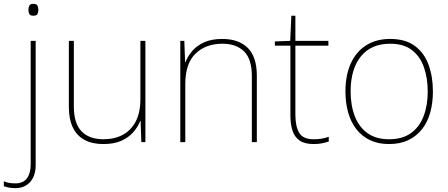

<svg xmlns="http://www.w3.org/2000/svg" viewBox="-70 -741 2337 1001"><path d="M11 240Q-8 240 -23 237Q-38 234 -50 230V204Q-35 211 -19.5 213Q-4 215 11 215Q51 215 70.5 188.5Q90 162 90 116V-528H116V120Q116 160 101.5 187Q87 214 63.5 227Q40 240 11 240ZM78 -690Q78 -702 83 -711.5Q88 -721 103 -721Q121 -721 125.5 -711.5Q130 -702 130 -690Q130 -677 125.5 -668Q121 -659 103 -659Q88 -659 83 -668Q78 -677 78 -690Z M688 -528V0H667L663 -111H661Q650 -81 626 -53Q602 -25 563.5 -7.5Q525 10 469 10Q410 10 370 -12Q330 -34 309.5 -77Q289 -120 289 -182V-528H315V-186Q315 -98 355 -56.5Q395 -15 469 -15Q527 -15 570 -38Q613 -61 637.5 -107.5Q662 -154 662 -226V-528Z M1089 -538Q1175 -538 1222 -491Q1269 -444 1269 -346V0H1243V-345Q1243 -433 1202.5 -473Q1162 -513 1089 -513Q1003 -513 949.5 -461.5Q896 -410 896 -302V0H870V-528H891L895 -417H897Q909 -448 932.5 -475.5Q956 -503 994.5 -520.5Q1033 -538 1089 -538Z M1565 -15Q1590 -15 1609 -18.5Q1628 -22 1644 -28V-3Q1628 2 1609.5 6Q1591 10 1565 10Q1519 10 1492.5 -8Q1466 -26 1455 -60Q1444 -94 1444 -140V-503H1363V-525L1443 -528L1449 -659H1470V-528H1642V-503H1470V-143Q1470 -82 1490 -48.5Q1510 -15 1565 -15Z M2187 -264Q2187 -206 2173.5 -156Q2160 -106 2131.5 -69Q2103 -32 2060 -11Q2017 10 1958 10Q1901 10 1858.5 -10.5Q1816 -31 1787.5 -68Q1759 -105 1745 -155Q1731 -205 1731 -264Q1731 -348 1758.5 -409.5Q1786 -471 1838.5 -504.5Q1891 -538 1964 -538Q2044 -538 2093 -501.5Q2142 -465 2164.5 -403Q2187 -341 2187 -264ZM1758 -264Q1758 -191 1780 -134.5Q1802 -78 1846.5 -46.5Q1891 -15 1958 -15Q2028 -15 2072.5 -47Q2117 -79 2138.5 -135.5Q2160 -192 2160 -264Q2160 -333 2140.5 -389.5Q2121 -446 2078 -479.5Q2035 -513 1964 -513Q1865 -513 1811.5 -447Q1758 -381 1758 -264Z"/></svg>

Font: Noto Sans Khmer Thin
Style: Regular
Weight: 250
Version: Version 2.003